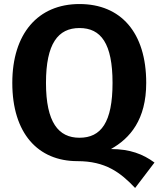

<svg xmlns="http://www.w3.org/2000/svg" viewBox="-20 -785 786 952"><path d="M530 -46C625 -99 705 -192 705 -374C705 -624 579 -765 374 -765C168 -765 41 -618 41 -374C41 -124 168 14 364 14C503 14 577 70 650 147L746 21C689 -21 624 -46 530 -46ZM208 -374C208 -569 268 -646 374 -646C481 -646 538 -569 538 -374C538 -178 481 -102 374 -102C270 -102 208 -178 208 -374Z"/></svg>

Font: Glow Sans TC Normal
Style: Bold
Weight: 700
Designer: Ryoko NISHIZUKA (kana, bopomofo & ideographs); Paul D. Hunt (Latin, Greek & Cyrillic); Sandoll Communications, Soo-young
Version: Version 0.93